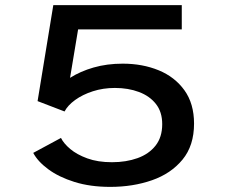

<svg xmlns="http://www.w3.org/2000/svg" viewBox="-20 -720 915 751"><path d="M232.5 -284 127 -324.5 188.5 -700H691V-605H285.5L254 -415.5Q294 -441 346.2 -456Q398.5 -471 460 -471Q537.5 -471 600.8 -445Q664 -419 701.5 -366.8Q739 -314.5 739 -236.5Q739 -150.5 694 -95.8Q649 -41 574.5 -15Q500 11 411 11Q333 11 271.5 -8.2Q210 -27.5 168.8 -58Q127.5 -88.5 110 -122L218.5 -180.5Q229 -159 254.8 -137.2Q280.5 -115.5 321.5 -100.5Q362.5 -85.5 418 -85.5Q473.5 -85.5 518 -101.5Q562.5 -117.5 588.5 -150.5Q614.5 -183.5 614.5 -234.5Q614.5 -282 590 -313.2Q565.5 -344.5 523.5 -360.2Q481.5 -376 429.5 -376Q383.5 -376 343.2 -363Q303 -350 274 -329Q245 -308 232.5 -284Z"/></svg>

Font: Trispace SemiExpanded Medium
Style: Regular
Weight: 500
Width: 6
Designer: Tyler Finck
Foundry: Etcetera Type Company
Version: Version 1.210; ttfautohint (v1.8.3)